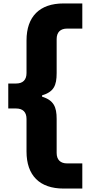

<svg xmlns="http://www.w3.org/2000/svg" viewBox="-20 -878 538 1115"><path d="M458 217V71H370C331 71 309 50 309 10V-187C309 -258 292 -295 224 -317V-324C292 -345 309 -380 309 -454V-651C309 -691 331 -712 370 -712H458V-858H349C210 -858 134 -782 134 -643V-454C134 -414 113 -393 73 -393H28V-248H73C113 -248 134 -227 134 -187V2C134 141 210 217 349 217Z"/></svg>

Font: Be Vietnam Pro ExtraBold
Style: Regular
Weight: 800
Designer: Lam Bao, Tony Le, Vietanh Nguyen
Foundry: Yellow Type Foundry
Version: Version 1.002